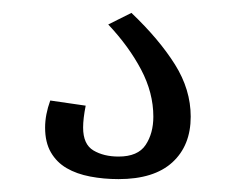

<svg xmlns="http://www.w3.org/2000/svg" viewBox="-20 -43 366 298"><path d="M184 -23Q227 18 251.5 57Q276 96 276 138Q276 183 247.5 209Q219 235 164 235Q141 235 120 231Q99 227 83.5 218Q68 209 59 193.5Q50 178 50 155Q50 135 58 113L113 121Q111 131 110 139.5Q109 148 109 155Q109 181 125 190.5Q141 200 164 200Q194 200 206 182Q218 164 218 138Q218 101 199 65Q180 29 148 -5Z"/></svg>

Font: Combo
Style: Regular
Weight: 400
Designer: Eduardo Rodriguez Tunni
Foundry: Eduardo Rodriguez Tunni
Version: Version 1.001